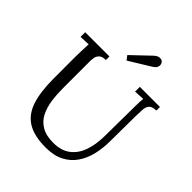

<svg xmlns="http://www.w3.org/2000/svg" viewBox="-252 -1083 1255 1255"><g transform="rotate(45 376.0 -455.5)"><path d="M255 -667Q222 -667 207.5 -653Q193 -639 190 -620.5Q187 -602 187 -588V-336Q187 -280 194.5 -227.5Q202 -175 223 -133Q244 -91 285.5 -66Q327 -41 394 -41Q466 -41 511.5 -75Q557 -109 578.5 -169Q600 -229 601 -307L604 -588Q604 -630 607 -660Q589 -659 571.5 -658Q554 -657 536 -656V-700H722V-667Q684 -666 670 -650Q656 -634 654.5 -607Q653 -580 652 -544L650 -312Q650 -247 636 -188Q622 -129 590.5 -83Q559 -37 507.5 -10.5Q456 16 381 16Q274 16 212.5 -22Q151 -60 125 -139Q99 -218 99 -341V-544Q99 -570 100.5 -605.5Q102 -641 103 -660Q85 -659 67 -658.5Q49 -658 31 -657V-700H255ZM353 -760 331 -789 457 -909Q477 -926 491.5 -927Q506 -928 514.5 -922.5Q523 -917 524 -914Q527 -910 529.5 -899.5Q532 -889 526.5 -876Q521 -863 498 -849Z"/></g></svg>

Font: Lora
Style: Regular
Weight: 400
Designer: Olga Karpushina, Alexei Vanyashin (Cyrillic)
Foundry: Cyreal
Version: Version 3.005; ttfautohint (v1.8.4.7-5d5b)